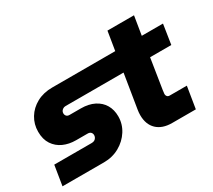

<svg xmlns="http://www.w3.org/2000/svg" viewBox="-122 -864 1210 1090"><g transform="rotate(-30 483.0 -319.0)"><path d="M10 0 31 -130H277Q288 -130 295.5 -134.5Q303 -139 307 -146.5Q311 -154 311 -162Q311 -173 304 -180.5Q297 -188 283 -188H208Q162 -188 125.5 -204.5Q89 -221 67 -254Q45 -287 45 -337Q45 -386 69.5 -426.5Q94 -467 138 -491Q182 -515 240 -515H653L673 -638H847L827 -515H966L946 -386H807L776 -189Q773 -171 773 -164Q773 -155 778.5 -148.5Q784 -142 795 -142H907L884 0H729Q665 0 629.5 -34Q594 -68 594 -129Q594 -146 597 -164L633 -386H253Q243 -386 236 -381.5Q229 -377 225 -371Q221 -365 221 -356Q221 -346 227.5 -338.5Q234 -331 247 -331H321Q372 -331 408.5 -312.5Q445 -294 464 -261.5Q483 -229 483 -186Q483 -136 456 -93.5Q429 -51 383.5 -25.5Q338 0 282 0Z"/></g></svg>

Font: MuseoModerno ExtraBold
Style: Italic
Weight: 800
Italic angle: -9°
Designer: Pablo Cosgaya, Héctor Gatti, Marcela Romero, and the Authors of The MuseoModerno Project.
Foundry: Omnibus-Type Team
Version: Version 1.003